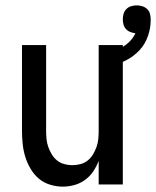

<svg xmlns="http://www.w3.org/2000/svg" viewBox="-20 -688 582 716"><path d="M214 8Q190 8 166 0.5Q142 -7 124 -22.5Q106 -38 93.5 -59.5Q81 -81 74 -104Q67 -127 64.5 -151.5Q62 -176 62 -200V-520H152V-200Q152 -185 153.5 -169.5Q155 -154 160 -140Q165 -126 173 -112.5Q181 -99 193 -89.5Q205 -80 220 -76Q235 -72 250 -72Q265 -72 280 -76Q295 -80 307 -89.5Q319 -99 327 -112.5Q335 -126 340 -140Q345 -154 346.5 -169.5Q348 -185 348 -200V-520H438V0H348V-88Q340 -67 327.5 -48.5Q315 -30 297 -17Q279 -4 257.5 2Q236 8 214 8ZM393 -440 378 -490Q394 -494 410 -500Q426 -506 440.5 -515Q455 -524 466.5 -536.5Q478 -549 485 -564Q476 -565 466.5 -568.5Q457 -572 450 -579.5Q443 -587 440.5 -596.5Q438 -606 438 -616Q438 -627 441 -637Q444 -647 451.5 -654.5Q459 -662 469.5 -665Q480 -668 490 -668Q501 -668 511.5 -664.5Q522 -661 529.5 -653.5Q537 -646 539.5 -635.5Q542 -625 542 -614Q542 -583 531.5 -553Q521 -523 500 -500.5Q479 -478 451 -463.5Q423 -449 393 -440Z"/></svg>

Font: Iosevka SS18 Medium
Style: Regular
Weight: 500
Monospace: yes
Designer: Belleve Invis
Foundry: Belleve Invis
Version: Version 25.1.1; ttfautohint (v1.8.4)